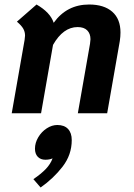

<svg xmlns="http://www.w3.org/2000/svg" viewBox="-20 -502 596 851"><path d="M514 -358Q514 -340 511 -320L455 0H325L379 -308Q381 -322 381 -328Q381 -353 366.5 -367.5Q352 -382 324 -382Q260 -382 215 -303L162 0H32L89 -325Q91 -339 91 -344Q91 -361 83 -375Q75 -389 55 -406L142 -482Q203 -447 218 -401Q276 -482 375 -482Q441 -482 477.5 -450Q514 -418 514 -358ZM298 119Q298 184 257.5 236.5Q217 289 160 329L128 292Q162 269 183 247Q204 225 213 200Q199 206 181 206Q160 206 147.5 193Q135 180 135 157Q135 131 149.5 106.5Q164 82 187 67Q210 52 234 52Q265 52 281.5 69.5Q298 87 298 119Z"/></svg>

Font: KoHo
Style: Bold Italic
Weight: 700
Italic angle: -10°
Version: Version 1.000; ttfautohint (v1.6)